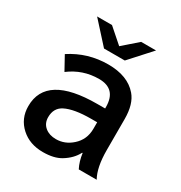

<svg xmlns="http://www.w3.org/2000/svg" viewBox="-191 -928 1043 1106"><g transform="rotate(30 330.0 -374.5)"><path d="M260.7 -650.9 133.8 -791H232.9L329.6 -706.1L426.8 -791H525.9L398.9 -650.9ZM439 -355V-364.3Q439 -484.9 324.2 -484.9Q216.8 -484.9 130.9 -419.9L81.1 -510.3Q193.8 -584 328.6 -584Q458.5 -584 522.5 -509.3Q566.9 -458 566.9 -357.9V-151.9Q566.9 -37.6 602.1 24.9H482.9Q461.9 -15.6 455.1 -67.9H451.7Q426.8 -19 371.6 14.6Q326.7 42 252.9 42Q165.5 42 108.4 -9.3Q48.8 -63 48.8 -146Q48.8 -355 386.7 -355ZM439 -263.2H399.9Q285.6 -263.2 228.5 -233.9Q179.7 -209 179.7 -147.9Q179.7 -106.9 209 -83Q236.8 -60.1 281.2 -60.1Q340.3 -60.1 387.2 -102.1Q439 -147.9 439 -220.2Z"/></g></svg>

Font: FORM UDPGothic
Style: Bold
Weight: 700
Foundry: Pronama LLC
Version: Version 1.051